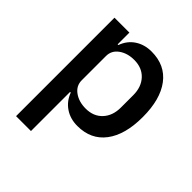

<svg xmlns="http://www.w3.org/2000/svg" viewBox="-200 -662 993 993"><g transform="rotate(45 296.0 -166.0)"><path d="M78 -520H187V-434H192Q209 -481 247.5 -506.5Q286 -532 338 -532Q437 -532 491 -460.5Q545 -389 545 -260Q545 -131 491 -59.5Q437 12 338 12Q286 12 247.5 -14Q209 -40 192 -86H187V200H78ZM305 -82Q362 -82 396 -118.5Q430 -155 430 -215V-305Q430 -365 396 -401.5Q362 -438 305 -438Q255 -438 221 -413.5Q187 -389 187 -349V-171Q187 -131 221 -106.5Q255 -82 305 -82Z"/></g></svg>

Font: IBMPlexSans-Medium
Style: Regular
Weight: 500
Designer: Mike Abbink, Paul van der Laan, Pieter van Rosmalen
Foundry: Bold Monday
Version: Version 3.1